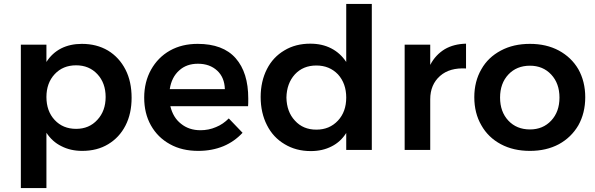

<svg xmlns="http://www.w3.org/2000/svg" viewBox="-20 -762 3027 976"><path d="M529 -505C490 -528 446 -539 396 -539C356 -539 321 -531 291 -516C260 -500 235 -477 216 -447V-535H86V194H216V-87C236 -57 261 -34 292 -19C323 -3 358 5 398 5C448 5 492 -6 530 -29C568 -52 597 -83 618 -124C639 -165 649 -212 649 -265C649 -319 639 -367 618 -408C597 -449 567 -482 529 -505ZM475 -153C447 -122 411 -107 367 -107C322 -107 286 -122 258 -152C230 -182 216 -221 216 -269C216 -316 230 -355 258 -385C286 -415 322 -430 367 -430C411 -430 447 -415 475 -385C503 -355 517 -316 517 -269C517 -222 503 -183 475 -153Z M1178 -466C1135 -515 1070 -539 985 -539C932 -539 885 -528 844 -505C803 -482 771 -449 748 -408C725 -367 713 -319 713 -266C713 -213 724 -166 747 -125C770 -84 802 -52 844 -29C885 -6 933 5 988 5C1035 5 1077 -3 1116 -19C1154 -35 1186 -58 1213 -87L1143 -160C1124 -141 1103 -126 1078 -116C1053 -105 1026 -100 999 -100C960 -100 927 -111 900 -133C873 -154 855 -184 846 -222H1241C1242 -231 1242 -244 1242 -261C1242 -349 1221 -417 1178 -466ZM1123 -309H843C849 -349 865 -381 891 -404C916 -427 948 -438 986 -438C1027 -438 1059 -426 1084 -403C1109 -380 1122 -348 1123 -309Z M1870 -742H1740V-447C1720 -477 1695 -500 1664 -516C1633 -532 1598 -540 1557 -540C1508 -540 1464 -529 1426 -506C1387 -483 1358 -452 1337 -411C1316 -370 1305 -322 1305 -269C1305 -215 1316 -167 1337 -126C1358 -84 1388 -52 1427 -29C1465 -6 1509 6 1560 6C1600 6 1635 -2 1666 -18C1696 -33 1721 -56 1740 -86V0H1870ZM1698 -149C1669 -118 1633 -103 1588 -103C1543 -103 1507 -118 1479 -149C1451 -179 1437 -218 1436 -266C1437 -314 1451 -353 1479 -384C1507 -414 1543 -429 1588 -429C1633 -429 1669 -414 1698 -384C1726 -353 1740 -314 1740 -266C1740 -218 1726 -179 1698 -149Z M2241 -512C2210 -493 2185 -467 2167 -432V-535H2037V0H2167V-258C2167 -307 2184 -347 2217 -376C2250 -405 2294 -417 2349 -414V-540C2308 -539 2272 -530 2241 -512Z M2821 -505C2778 -528 2729 -539 2674 -539C2618 -539 2569 -528 2526 -505C2483 -482 2450 -451 2427 -410C2403 -369 2391 -321 2391 -268C2391 -214 2403 -166 2427 -125C2450 -84 2483 -52 2526 -29C2569 -6 2618 5 2674 5C2729 5 2778 -6 2821 -29C2863 -52 2896 -84 2920 -125C2943 -166 2955 -214 2955 -268C2955 -321 2943 -369 2920 -410C2896 -451 2863 -482 2821 -505ZM2564 -383C2592 -413 2629 -428 2674 -428C2718 -428 2754 -413 2782 -383C2810 -353 2824 -314 2824 -266C2824 -218 2810 -179 2782 -149C2754 -119 2718 -104 2674 -104C2629 -104 2592 -119 2564 -149C2536 -179 2522 -218 2522 -266C2522 -314 2536 -353 2564 -383Z"/></svg>

Font: Argentum Sans Medium
Style: Regular
Weight: 500
Designer: Julieta Ulanovsky
Foundry: Julieta Ulanovsky
Version: Version 5.001;January 29, 2019;FontCreator 11.5.0.2425 64-bi